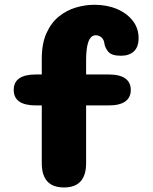

<svg xmlns="http://www.w3.org/2000/svg" viewBox="-20 -796 659 825"><path d="M134.5 -343Q39 -343 39 -409.5Q39 -476 134.5 -476H159.5V-543.5Q159.5 -609 179.8 -653.8Q200 -698.5 233.2 -725.2Q266.5 -752 306.5 -763.8Q346.5 -775.5 385.5 -775.5Q439 -775.5 482 -757.5Q525 -739.5 550.2 -707.2Q575.5 -675 575.5 -632Q575.5 -594 555.2 -575.2Q535 -556.5 500 -556.5Q459.5 -556.5 445.2 -573.8Q431 -591 428.5 -609.5Q426.5 -626 416 -635.2Q405.5 -644.5 391 -644.5Q378 -644.5 368.8 -633.2Q359.5 -622 354.8 -597.8Q350 -573.5 350 -534V-476H446.5Q494.5 -476 518.2 -459Q542 -442 542 -409.5Q542 -377 518.2 -360Q494.5 -343 446.5 -343H350V-95Q350 9.5 255 9.5Q159.5 9.5 159.5 -95V-343Z"/></svg>

Font: Sono ExtraLight Monospace ExtraBold
Style: Regular
Weight: 800
Version: Version 2.112